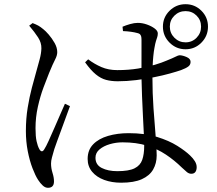

<svg xmlns="http://www.w3.org/2000/svg" viewBox="-20 -848 1040 919"><path d="M868 -612.2Q823.4 -612.2 791.6 -644Q759.8 -675.8 759.8 -720.5Q759.8 -765.1 791.6 -796.5Q823.4 -827.9 868 -827.9Q912.7 -827.9 944.1 -796.5Q975.5 -765.1 975.5 -720.5Q975.5 -675.8 944.1 -644Q912.7 -612.2 868 -612.2ZM559.5 26.5Q515.3 26.5 478.9 13.2Q442.4 -0.2 421 -25.8Q399.5 -51.5 399.5 -87.3Q399.5 -130 425.9 -157.2Q452.3 -184.4 497.2 -197.5Q542.1 -210.6 595.5 -210.6Q673.6 -210.6 731.4 -192.7Q789.1 -174.8 828.5 -150Q867.9 -125.2 889.8 -103.9Q904.4 -90.1 912.9 -76.1Q921.4 -62.2 921.4 -47.9Q921.4 -33.5 915.1 -24.9Q908.8 -16.3 895.8 -16.3Q884.5 -16.3 874.6 -24.3Q864.8 -32.3 850.3 -46.1Q815 -80.8 774.3 -107.9Q733.6 -135.1 683.3 -150.9Q632.9 -166.7 566.6 -166.7Q535.9 -166.7 506 -158.1Q476.2 -149.4 456.6 -133.1Q437 -116.8 437 -92.9Q437 -59.2 467 -44Q497.1 -28.7 541.5 -28.7Q596.8 -28.7 624.1 -42.4Q651.4 -56 660.8 -83Q670.2 -109.9 670.2 -149.8Q670.2 -172.3 668.3 -210.1Q666.4 -247.9 664.1 -294.2Q661.7 -340.6 659.8 -388.8Q657.9 -437.1 657.1 -480.2Q657.1 -505.5 657.2 -540.4Q657.3 -575.3 657.3 -607.7Q657.3 -640.1 657.3 -656.7Q657.3 -668.7 655.4 -674.7Q653.4 -680.6 649.8 -684.2Q646.2 -687.8 638.6 -689.5Q624.7 -693.5 606.8 -695.9Q588.9 -698.4 568.7 -699.2L566.5 -720.1Q582 -726.8 602.5 -732.7Q623 -738.5 639.4 -738.5Q661.3 -738.5 683.3 -730.7Q705.4 -722.8 720.3 -711.6Q735.3 -700.3 735.3 -688.3Q735.3 -678.4 732.7 -670.6Q730.1 -662.8 726.5 -651.5Q722.9 -640.2 719.1 -617.9Q715.9 -601 713.8 -579.1Q711.6 -557.2 710.6 -531.8Q709.6 -506.5 709.6 -479Q709.6 -402.2 714.7 -329.5Q719.8 -256.9 724.9 -197.9Q730 -138.9 730 -104.2Q730 -66.4 713 -36.7Q696.1 -7.1 658.8 9.7Q621.6 26.5 559.5 26.5ZM209.5 50.9Q196.4 50.9 184.7 40.1Q173 29.4 162.3 12.9Q149.2 -7.2 135.5 -42.9Q121.8 -78.6 112.8 -124.6Q103.9 -170.6 103.9 -220.6Q103.9 -280.9 112.6 -333Q121.2 -385.1 132.4 -427.5Q143.6 -470 152.2 -500Q162.2 -536.2 169.8 -563.9Q177.3 -591.6 178.1 -616.1Q178.9 -643.1 162.4 -668.7Q145.9 -694.3 119.7 -725.1L136.1 -737.5Q153.3 -730.9 163.3 -725.3Q173.4 -719.7 187.3 -708.2Q197.4 -700.6 213.2 -682.5Q228.9 -664.3 241.5 -642.1Q254 -619.9 254 -598.4Q254 -582.5 243.8 -563.1Q233.6 -543.7 215 -498.7Q203.5 -470.8 188 -428.8Q172.4 -386.8 161.2 -336.7Q150 -286.6 150 -234.5Q150 -195 155.1 -171.9Q160.1 -148.8 168.6 -133.7Q173.6 -124.8 179.7 -123.9Q185.7 -123 191.9 -133.4Q200.1 -145.9 212.9 -174Q225.7 -202.1 240.3 -235.8Q254.9 -269.6 268.7 -301Q282.4 -332.4 290.8 -351.4L314.9 -340Q307.9 -320.6 297.1 -291.4Q286.2 -262.1 275.1 -231.3Q263.9 -200.5 254.2 -174.5Q244.6 -148.4 240 -134.4Q233.2 -110.9 228.7 -94.5Q224.3 -78.1 224.3 -65.5Q224.3 -42.8 231.3 -20.7Q238.4 1.5 238.4 20.4Q238.4 50.9 209.5 50.9ZM543.6 -459Q513 -459 487.9 -465.6Q462.7 -472.2 438.6 -492Q414.4 -511.8 387.3 -549.7L402 -564Q432 -541.4 465.6 -526.9Q499.2 -512.4 541.5 -512.4Q594.8 -512.4 640.7 -519.9Q686.6 -527.5 721.4 -538Q756.3 -548.6 775.7 -557.2Q807.6 -570 820.7 -576.8Q833.7 -583.6 840.1 -583.6Q855.7 -582.8 874 -574.6Q892.2 -566.5 892.2 -551.9Q892.2 -537.9 881.3 -529.7Q870.5 -521.4 846.3 -512.3Q826.5 -505.5 792.8 -496.1Q759.2 -486.7 717.3 -478.4Q675.5 -470 630.9 -464.5Q586.3 -459 543.6 -459ZM868 -645.3Q899.4 -645.3 920.9 -667.3Q942.4 -689.3 942.4 -720.5Q942.4 -751.8 920.9 -773.3Q899.4 -794.8 868 -794.8Q836.9 -794.8 814.9 -773.3Q792.9 -751.8 792.9 -720.5Q792.9 -689.3 814.9 -667.3Q836.9 -645.3 868 -645.3Z"/></svg>

Font: Noto Serif HK ExtraLight
Style: Regular
Weight: 200
Designer: Ryoko NISHIZUKA 西塚涼子 (kana & ideographs); Frank Grießhammer (Latin, Greek & Cyrillic); Wenlong ZHANG 张文龙 (bopomofo); San
Foundry: Adobe
Version: Version 2.002-H1;hotconv 1.1.0;makeotfexe 2.6.0